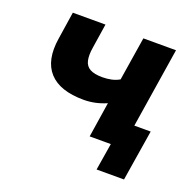

<svg xmlns="http://www.w3.org/2000/svg" viewBox="-113 -614 879 862"><g transform="rotate(20 326.5 -183.5)"><path d="M434 129 455 0H358L376 -114H604L565 129ZM354 0 380 -168Q352 -156 325.5 -150.5Q299 -145 272 -145Q158 -145 107 -201Q56 -257 73 -365L93 -496H249L231 -379Q225 -342 230.5 -317Q236 -292 257 -280.5Q278 -269 316 -269Q339 -269 359.5 -273.5Q380 -278 397 -288L430 -496H586L508 0Z"/></g></svg>

Font: Nunito Sans 10pt ExtraBold
Style: Italic
Weight: 800
Italic angle: -9°
Designer: Vernon Adams
Foundry: Vernon Adams
Version: Version 3.101;gftools[0.9.27]